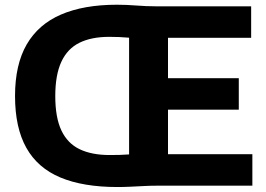

<svg xmlns="http://www.w3.org/2000/svg" viewBox="-20 -766 1097 792"><path d="M465 5.5Q323 5.5 229.2 -33.8Q135.5 -73 88.8 -156Q42 -239 42 -370Q42 -499.5 90.2 -582.8Q138.5 -666 232.2 -706.2Q326 -746.5 462 -746.5Q502 -746.5 543 -743.2Q584 -740 621.5 -740H1016V-610H673V-130H1021V0H623.5Q599 0 571.8 1.5Q544.5 3 517.2 4.2Q490 5.5 465 5.5ZM432 -126.5Q453.5 -126.5 473.5 -127Q493.5 -127.5 512.5 -129V-610.5Q491.5 -612.5 471.5 -613.2Q451.5 -614 430.5 -614Q357 -614 307.5 -589.5Q258 -565 233 -511Q208 -457 208 -369.5Q208 -281.5 233.2 -228Q258.5 -174.5 308.5 -150.5Q358.5 -126.5 432 -126.5ZM610 -313.5V-443.5H965V-313.5Z"/></svg>

Font: Encode Sans SC
Style: Bold
Weight: 700
Version: Version 3.002